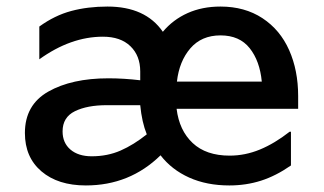

<svg xmlns="http://www.w3.org/2000/svg" viewBox="-20 -554 990 586"><path d="M470 -80Q376 12 242 12Q157 12 106.5 -31Q56 -74 56 -148Q56 -234 127.5 -274.5Q199 -315 311 -315Q358 -315 408 -309V-336Q408 -384 378 -413Q348 -442 294 -442Q196 -442 100 -373V-473Q147 -507 197.5 -520.5Q248 -534 308 -534Q424 -534 477 -457Q508 -494 552.5 -514Q597 -534 653 -534Q727 -534 781 -498.5Q835 -463 862.5 -401Q890 -339 890 -261V-222H519Q527 -156 568 -117.5Q609 -79 681 -79Q728 -79 773 -97.5Q818 -116 864 -152H868V-49Q822 -17 776.5 -2.5Q731 12 680 12Q611 12 557.5 -12Q504 -36 470 -80ZM520 -305H779Q773 -368 742 -407Q711 -446 653 -446Q595 -446 561 -406.5Q527 -367 520 -305ZM428 -144Q413 -181 408 -233H306Q246 -233 208.5 -214.5Q171 -196 171 -153Q171 -118 195 -97.5Q219 -77 260 -77Q308 -77 348 -94.5Q388 -112 428 -144Z"/></svg>

Font: Amiko SemiBold
Style: Regular
Weight: 600
Designer: Pablo Impallari, Rodrigo Fuenzalida, Andres Torresi
Foundry: Impallari Type
Version: Version 1.001; ttfautohint (v1.3)